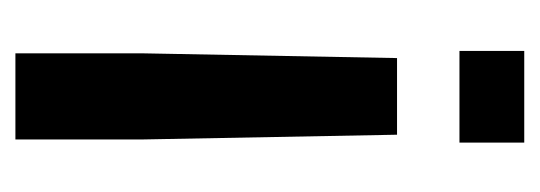

<svg xmlns="http://www.w3.org/2000/svg" viewBox="-240 -444 684 243"><g transform="rotate(-90 101.5 -322.0)"><path d="M47 -483V-644H156V-483L150 -161H53ZM43 -82H159V0H43Z"/></g></svg>

Font: Kanit
Style: Regular
Weight: 400
Designer: Katatrad Team
Foundry: Cadson Demak
Version: Version 1.001